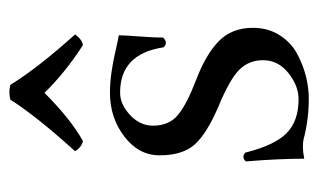

<svg xmlns="http://www.w3.org/2000/svg" viewBox="-156 -520 686 414"><g transform="rotate(-90 187.0 -313.0)"><path d="M45.9 -126Q55.7 -135.7 64.9 -127Q81.1 -63 106.9 -38.1Q132.8 -12.2 180.2 -12.2Q209 -12.2 236.6 -34.2Q264.2 -56.2 264.2 -88.9Q264.2 -119.6 243.2 -140.4Q222.2 -161.1 164.1 -185.1Q106 -210 82.5 -236.1Q59.1 -262.2 59.1 -312Q59.1 -356.9 99.6 -387.9Q140.1 -418.9 193.8 -418.9Q215.8 -418.9 239 -415.5Q262.2 -412.1 286.1 -406.5Q310.1 -400.9 317.9 -399.9Q317.9 -387.7 315.4 -355.5Q313 -323.2 313 -304.2Q301.8 -293 292 -303.2Q277.8 -397.5 193.8 -397Q168.9 -397 146 -375.5Q123 -354 123 -326.2Q123 -291 146.5 -272Q169.9 -252.9 222.2 -232.9Q277.3 -211.9 305.7 -183.8Q334 -155.8 334 -110.8Q334 -77.6 317.9 -52.7Q301.8 -27.8 277.3 -14.9Q252.9 -2 228.5 3.9Q204.1 9.8 182.1 9.8Q136.2 9.8 95.2 -1Q88.4 -2.9 76.2 -2.9Q67.4 -2.9 51.8 0Q51.8 -56.2 45.9 -126ZM210.9 -633.8Q248 -573.7 319.8 -494.1Q310.1 -480 296.9 -477.1Q238.8 -514.2 193.8 -560.1Q137.7 -503.9 89.8 -477.1Q76.7 -480 67.9 -494.1Q144 -578.1 179.2 -633.8Q195.8 -637.7 210.9 -633.8Z"/></g></svg>

Font: Linux Libertine Display
Style: Regular
Weight: 400
Designer: Philipp H. Poll
Foundry: Philipp H. Poll
Version: Version 5.0.9